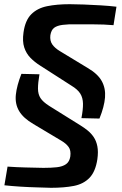

<svg xmlns="http://www.w3.org/2000/svg" viewBox="-20 -723 583 915"><path d="M82 -371 168 -369Q161 -328 161 -301Q161 -274 173 -255.5Q185 -237 215 -218L364 -125Q382 -114 398.5 -100.5Q415 -87 427 -69Q439 -51 444 -25.5Q449 0 444 36Q435 95 406.5 124.5Q378 154 332 163Q286 172 223 172Q195 171 156.5 170Q118 169 78 166.5Q38 164 1 160L16 71Q59 74 99.5 75Q140 76 187 77Q224 77 251 74Q278 71 294.5 59.5Q311 48 315 23Q319 -6 307 -22.5Q295 -39 273 -52L139 -132Q91 -160 71 -194Q51 -228 55.5 -271.5Q60 -315 82 -371ZM312 -703Q340 -703 379.5 -701.5Q419 -700 460.5 -697.5Q502 -695 535 -691L521 -603Q496 -605 474.5 -606Q453 -607 423 -607Q393 -607 343 -607Q305 -608 278.5 -604.5Q252 -601 238 -590.5Q224 -580 220 -555Q217 -529 229 -511.5Q241 -494 266 -479L398 -399Q446 -371 465 -336.5Q484 -302 480.5 -258.5Q477 -215 454 -158L368 -160Q376 -201 375.5 -229Q375 -257 362.5 -277Q350 -297 320 -315L172 -410Q145 -427 125 -447.5Q105 -468 95.5 -497Q86 -526 92 -568Q100 -626 129 -655Q158 -684 204.5 -693.5Q251 -703 312 -703Z"/></svg>

Font: Exo 2 SemiBold
Style: Italic
Weight: 600
Italic angle: -8°
Designer: Natanael Gama
Foundry: Natanael Gama
Version: Version 2.010